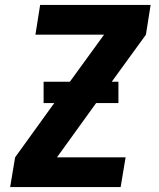

<svg xmlns="http://www.w3.org/2000/svg" viewBox="-20 -755 640 775"><path d="M21 0 41 -120 199 -339H156V-425H262L400 -615H123L142 -735H588L569 -615L431 -425H458V-339H368L210 -120H487L467 0Z"/></svg>

Font: Iosevka SS04 Hv Ex Obl
Style: Regular
Weight: 900
Width: 7
Italic angle: -9°
Monospace: yes
Designer: Belleve Invis
Foundry: Belleve Invis
Version: Version 19.0.0; ttfautohint (v1.8.4)